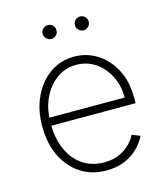

<svg xmlns="http://www.w3.org/2000/svg" viewBox="-111 -818 800 916"><g transform="rotate(-15 289.0 -359.5)"><path d="M302.6 11.4Q228.7 11.4 174 -25.2Q119.3 -61.8 89.5 -125.4Q59.7 -188.9 59.7 -270.2Q59.7 -351.9 89.7 -415.8Q119.7 -479.8 172.2 -516.7Q224.8 -553.6 292.3 -553.6Q353.3 -553.6 404.8 -521.5Q456.3 -489.3 487.6 -430.2Q518.8 -371.1 518.8 -290.1V-263.1H102.6Q103.7 -196 127.7 -143.1Q151.6 -90.2 196.2 -59.5Q240.8 -28.8 302.6 -28.8Q346.9 -28.8 378.7 -43.9Q410.5 -58.9 431.1 -80.6Q451.7 -102.3 461.6 -122.5L501.1 -106.5Q488.6 -79.2 462.5 -51.8Q436.4 -24.5 396.5 -6.6Q356.5 11.4 302.6 11.4ZM103.3 -302.6H475.5Q475.5 -361.9 451.3 -409.4Q427.2 -457 385.7 -485.1Q344.1 -513.1 292.3 -513.1Q240.4 -513.1 199.4 -485.3Q158.4 -457.4 133 -409.6Q107.6 -361.9 103.3 -302.6ZM210.2 -663Q196.7 -663 186.4 -673.1Q176.1 -683.2 176.1 -697.1Q176.1 -711.6 186.4 -721.4Q196.7 -731.2 210.2 -731.2Q224.8 -731.2 234.6 -721.4Q244.3 -711.6 244.3 -697.1Q244.3 -683.2 234.6 -673.1Q224.8 -663 210.2 -663ZM369.3 -663Q355.8 -663 345.5 -673.1Q335.2 -683.2 335.2 -697.1Q335.2 -711.6 345.5 -721.4Q355.8 -731.2 369.3 -731.2Q383.9 -731.2 393.6 -721.4Q403.4 -711.6 403.4 -697.1Q403.4 -683.2 393.6 -673.1Q383.9 -663 369.3 -663Z"/></g></svg>

Font: Inter UI Extra Light
Style: Regular
Weight: 200
Designer: Rasmus Andersson
Foundry: rsms
Version: 3.2;8d6f07862